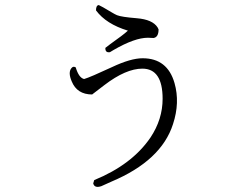

<svg xmlns="http://www.w3.org/2000/svg" viewBox="-20 -677 960 758"><path d="M606 -561Q606 -530 586 -527L564 -528Q512 -528 429 -480L414 -471Q395 -468 396 -488Q404 -495 458 -534Q474 -546 485 -556Q399 -582 359 -636Q359 -656 370 -657Q378 -654 423 -627Q433 -621 442 -617Q459 -610 520 -605Q582 -600 602 -569ZM348 47 352 34Q501 -27 574 -134Q622 -206 622 -287Q622 -406 542 -406Q477 -406 392 -341L345 -305L344 -304Q284 -304 263 -356Q248 -391 262 -408Q269 -417 279 -411Q291 -370 312 -365Q336 -372 422 -412Q496 -447 543 -447Q641 -447 669 -349Q691 -272 663 -187Q617 -43 420 40L380 58Q353 67 348 47Z"/></svg>

Font: cwTeXFangSong
Style: Medium
Weight: 500
Version: Version 1.17